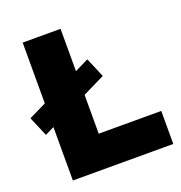

<svg xmlns="http://www.w3.org/2000/svg" viewBox="-145 -820 874 929"><g transform="rotate(-20 291.5 -355.0)"><path d="M73 0V-275L26 -252L-17 -353L73 -397V-710H268V-492L339 -527L382 -426L268 -370V-170H590V0Z"/></g></svg>

Font: Raleway
Style: Heavy
Weight: 900
Designer: Matt McInerney, Pablo Impallari, Rodrigo Fuenzalida
Foundry: Matt McInerney, Pablo Impallari, Rodrigo Fuenzalida
Version: Version 2.001; ttfautohint (v0.8) -G 200 -r 50